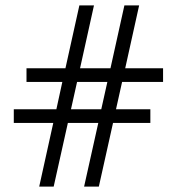

<svg xmlns="http://www.w3.org/2000/svg" viewBox="-20 -690 655 710"><path d="M178.5 0H125L177 -235.5H31V-286H188.5L210.5 -387H78V-437.5H222L273.5 -670H327.5L276 -437.5H388.5L440 -670H494.5L443 -437.5H583V-387H431.5L409 -286H536V-235.5H398L345.5 0H291L343.5 -235.5H231ZM242.5 -286H354.5L377 -387H265Z"/></svg>

Font: Newsreader Text
Style: Bold
Weight: 700
Designer: Hugues Gentile
Foundry: Production Type
Version: Version 1.001